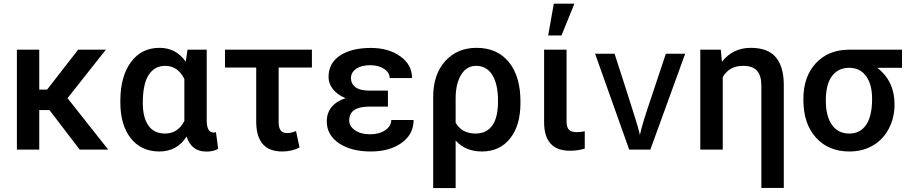

<svg xmlns="http://www.w3.org/2000/svg" viewBox="-20 -791 4797 1015"><path d="M241.7 -209 401.4 0H552.2L336.9 -272L539.6 -528.3H393.1L229 -317.4H187.5V-528.3H69.3V0H187.5V-209Z M1072.8 -528.3H971.2L961.9 -464.4Q911.6 -538.1 823.2 -538.1Q727.5 -538.1 671.9 -462.4Q616.2 -386.7 616.2 -256.8V-250.5Q616.2 -129.4 671.6 -59.8Q727.1 9.8 822.3 9.8Q916.5 9.8 966.3 -69.3Q992.2 10.3 1071.3 10.3Q1108.4 10.3 1133.3 -4.4L1121.6 -92.3Q1116.7 -90.3 1108.4 -90.3Q1074.2 -90.3 1072.8 -150.4ZM734.9 -246.6Q734.9 -346.7 765.9 -394.8Q796.9 -442.9 853 -442.9Q920.4 -442.9 954.6 -373.5V-151.4Q920.4 -85 852.1 -85Q794.4 -85 764.6 -127.2Q734.9 -169.4 734.9 -246.6Z M1628.9 -434.1V-528.3H1169.4V-434.1H1334.5V-143.1Q1336.9 9.8 1471.7 9.8Q1524.4 9.8 1563.5 -11.7L1544.9 -98.1Q1518.1 -87.4 1499 -87.4Q1474.1 -87.4 1463.6 -101.8Q1453.1 -116.2 1453.1 -145V-434.1Z M1707.5 -149.4Q1707.5 -77.1 1772 -33.7Q1836.4 9.8 1940.4 9.8Q2039.6 9.8 2103 -35.6Q2166.5 -81.1 2166.5 -156.7H2048.3Q2048.3 -124.5 2016.6 -102.8Q1984.9 -81.1 1937 -81.1Q1887.2 -81.1 1856.7 -102.3Q1826.2 -123.5 1826.2 -154.3Q1826.2 -226.1 1928.7 -227.5H2030.8V-312H1933.6Q1882.3 -312 1858.9 -330.3Q1835.4 -348.6 1835.4 -377.9Q1835.4 -408.7 1863.3 -427.5Q1891.1 -446.3 1937 -446.3Q1980.5 -446.3 2010.3 -427Q2040 -407.7 2040 -378.4H2158.2Q2158.2 -449.2 2095.9 -493.4Q2033.7 -537.6 1940.4 -537.6Q1837.9 -537.6 1777.3 -497.3Q1716.8 -457 1716.8 -383.8Q1716.8 -348.6 1740.5 -319.1Q1764.2 -289.6 1806.6 -272Q1758.8 -256.3 1733.2 -225.3Q1707.5 -194.3 1707.5 -149.4Z M2499.5 -538.1Q2396.5 -538.1 2333.3 -467.5Q2270 -397 2270 -278.8V203.1H2388.7V-48.3Q2440.4 9.8 2527.8 9.8Q2622.1 9.8 2676.8 -59.3Q2731.4 -128.4 2731.4 -246.6V-253.9Q2731.4 -387.2 2670.2 -462.6Q2608.9 -538.1 2499.5 -538.1ZM2388.7 -142.1V-270.5Q2388.7 -348.6 2417.7 -395.8Q2446.8 -442.9 2496.6 -442.9Q2552.2 -442.9 2582.5 -394.8Q2612.8 -346.7 2612.8 -256.8Q2612.8 -169.4 2582.3 -127.2Q2551.8 -85 2494.1 -85Q2421.4 -85 2388.7 -142.1Z M2975.1 -528.3H2856.4V-145Q2856.4 5.9 2993.2 5.9Q3035.2 5.9 3071.3 -5.4V-97.2Q3050.3 -92.3 3029.8 -92.3Q2999.5 -92.3 2987.3 -105.5Q2975.1 -118.7 2975.1 -148.4ZM2907.7 -771.5 2877.9 -603.5H2948.2L3016.6 -771.5Z M3306.2 0H3418L3602.1 -506.8H3500L3428.7 -293Q3371.6 -126 3362.8 -77.1L3358.9 -94.2Q3355 -110.8 3338.4 -164.8Q3321.8 -218.8 3297.9 -293L3229 -506.8H3126Z M3790.5 -528.3H3682.1V0H3800.8V-383.3Q3835 -442.9 3908.2 -442.9Q3959 -442.9 3981.9 -417.2Q4004.9 -391.6 4004.9 -337.9V202.6H4123.5V-346.2Q4122.1 -442.4 4079.8 -490.2Q4037.6 -538.1 3948.7 -538.1Q3854.5 -538.1 3796.4 -464.4Z M4748.5 -432.6V-528.3H4466.8Q4357.9 -527.3 4292.5 -456.3Q4227.1 -385.3 4227.1 -269V-263.2Q4227.1 -136.7 4293.5 -63.5Q4359.9 9.8 4470.2 9.8Q4541 9.8 4595.2 -22.2Q4649.4 -54.2 4679.2 -111.8Q4709 -169.4 4709 -238.8Q4709 -361.3 4618.2 -432.6ZM4345.7 -258.8Q4345.7 -346.7 4378.7 -389.6Q4411.6 -432.6 4469.2 -432.6Q4526.4 -432.6 4558.3 -388.9Q4590.3 -345.2 4590.3 -269Q4590.3 -176.8 4558.8 -130.9Q4527.3 -85 4470.2 -85Q4410.6 -85 4378.2 -130.6Q4345.7 -176.3 4345.7 -258.8Z"/></svg>

Font: FAU Chimera Medium
Style: Regular
Weight: 500
Version: Version 1.002;hotconv 1.0.117;makeotfexe 2.5.65602